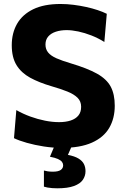

<svg xmlns="http://www.w3.org/2000/svg" viewBox="-20 -748 640 988"><path d="M297 13Q252.5 13 205.8 5.8Q159 -1.5 118.2 -13Q77.5 -24.5 52 -37L64 -181.5Q98.5 -162 136.2 -148.2Q174 -134.5 211.8 -127Q249.5 -119.5 284 -119.5Q318.5 -119.5 344 -128Q369.5 -136.5 383.5 -153.8Q397.5 -171 397.5 -198.5Q397.5 -226.5 379.2 -244.8Q361 -263 327 -276.8Q293 -290.5 246 -304Q181 -323 135 -348.2Q89 -373.5 64.8 -413.2Q40.5 -453 40.5 -515.5Q40.5 -578 68 -625.8Q95.5 -673.5 151 -700.5Q206.5 -727.5 291.5 -727.5Q325 -727.5 358.5 -723.2Q392 -719 423.8 -712Q455.5 -705 482.5 -696Q509.5 -687 529.5 -677L517 -532Q485 -552 450.5 -565.5Q416 -579 383 -586Q350 -593 323 -593Q292.5 -593 267.8 -585Q243 -577 228.5 -560.5Q214 -544 214 -519Q214 -494.5 227.8 -477.8Q241.5 -461 270.2 -448.2Q299 -435.5 344.5 -422Q430 -396.5 479.5 -368.8Q529 -341 549.8 -302Q570.5 -263 570.5 -204Q570.5 -138.5 542 -89.8Q513.5 -41 453 -14Q392.5 13 297 13ZM274.5 221Q261.5 221 248.5 220Q235.5 219 224.5 217Q213.5 215 206 212.5V129.5Q212.5 131.5 224.8 133.5Q237 135.5 251.5 135.5Q279.5 135.5 292.2 126.8Q305 118 305 102.5Q305 93.5 299 85.2Q293 77 278.2 70.2Q263.5 63.5 237 58.5L273 -27H351V0L329.5 49Q363.5 55.5 383.5 67.5Q403.5 79.5 411.8 96Q420 112.5 420 133Q420 157.5 406.2 177.5Q392.5 197.5 360.5 209.2Q328.5 221 274.5 221Z"/></svg>

Font: Commissioner Thin
Style: Bold
Weight: 700
Version: Version 1.001;gftools[0.9.23]